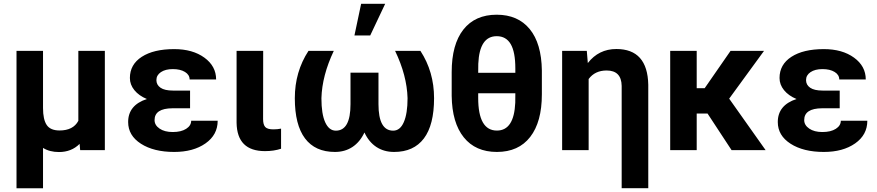

<svg xmlns="http://www.w3.org/2000/svg" viewBox="-20 -799 4670 1022"><path d="M209 -528.3V-224.1Q209 -162.6 228.8 -133.5Q248.5 -104.5 296.9 -104.5Q369.6 -104.5 397 -155.8V-528.3H538.1V0H406.7L403.8 -33.2Q360.4 10.3 293.9 10.3Q244.1 10.3 209 -11.7V203.1H67.9V-528.3Z M662.1 -149.4Q662.1 -239.3 761.7 -272Q719.2 -289.6 695.3 -319.1Q671.4 -348.6 671.4 -383.8Q671.4 -455.6 734.6 -496.6Q797.9 -537.6 907.2 -537.6Q1005.4 -537.6 1067.9 -492.2Q1130.4 -446.8 1130.4 -376H989.3Q989.3 -400.9 964.6 -416Q939.9 -431.2 899.9 -431.2Q860.4 -431.2 836.4 -415Q812.5 -398.9 812.5 -372.6Q812.5 -347.2 834.5 -332Q856.4 -316.9 900.4 -316.9H991.7V-222.7H898.4Q802.7 -222.2 802.7 -159.7Q802.7 -132.8 829.3 -114.5Q856 -96.2 899.4 -96.2Q944.3 -96.2 970.9 -113.3Q997.6 -130.4 997.6 -156.2H1138.7Q1138.7 -81.1 1073.7 -35.6Q1008.8 9.8 907.2 9.8Q798.3 9.8 730.2 -33.9Q662.1 -77.6 662.1 -149.4Z M1380.9 -528.3 1380.4 -165Q1380.4 -135.7 1391.8 -123Q1403.3 -110.4 1435.1 -110.4Q1456.5 -110.4 1476.1 -114.3V-7.3Q1438 5.4 1390.6 5.4Q1241.7 5.4 1239.3 -145.5V-528.3Z M1756.8 -528.3Q1694.3 -396.5 1690.9 -276.4Q1690.9 -191.9 1711.2 -147.7Q1731.4 -103.5 1767.6 -103.5Q1845.7 -103.5 1845.7 -244.6V-412.1H1994.6V-244.6Q1994.6 -103.5 2072.8 -103.5Q2109.9 -103.5 2129.6 -149.2Q2149.4 -194.8 2149.4 -276.4Q2146 -397.5 2083 -528.3H2217.8Q2290.5 -417 2290.5 -276.4Q2290.5 -133.8 2236.3 -62Q2182.1 9.8 2077.6 9.8Q2023.9 9.8 1983.6 -16.6Q1943.4 -43 1919.9 -93.8Q1896 -43 1856 -16.6Q1815.9 9.8 1762.7 9.8Q1657.7 9.8 1603.5 -62.3Q1549.3 -134.3 1549.3 -276.4Q1549.3 -417 1622.1 -528.3ZM1902.3 -778.8H2030.3L1950.7 -610.4H1866.7Z M2864.3 -296.9Q2864.3 -149.9 2802.2 -70.1Q2740.2 9.8 2625 9.8Q2511.2 9.8 2448.7 -67.9Q2386.2 -145.5 2384.3 -288.6V-415Q2384.3 -562.5 2446.5 -641.6Q2508.8 -720.7 2624 -720.7Q2736.8 -720.7 2799.6 -644.3Q2862.3 -567.9 2864.3 -423.8ZM2723.1 -302.7H2525.4V-277.8Q2525.4 -104 2625 -104Q2716.3 -104 2722.7 -252.4ZM2525.4 -411.6H2723.1V-435.1Q2723.1 -522 2698.5 -564.2Q2673.8 -606.4 2624 -606.4Q2532.2 -606.4 2525.9 -459.5Z M3103.5 -528.3 3108.9 -463.4Q3167 -538.1 3260.7 -538.1Q3426.8 -538.1 3430.7 -348.1V202.6H3289.1V-341.8Q3287.6 -423.8 3209 -423.8Q3147 -423.8 3113.3 -378.4V0H2972.2V-528.3Z M3746.1 -194.8H3688.5V0H3547.4V-528.3H3688.5V-329.6H3731L3868.7 -528.3H4046.9L3861.3 -273.9L4055.2 0H3874Z M4120.1 -149.4Q4120.1 -239.3 4219.7 -272Q4177.2 -289.6 4153.3 -319.1Q4129.4 -348.6 4129.4 -383.8Q4129.4 -455.6 4192.6 -496.6Q4255.9 -537.6 4365.2 -537.6Q4463.4 -537.6 4525.9 -492.2Q4588.4 -446.8 4588.4 -376H4447.3Q4447.3 -400.9 4422.6 -416Q4397.9 -431.2 4357.9 -431.2Q4318.4 -431.2 4294.4 -415Q4270.5 -398.9 4270.5 -372.6Q4270.5 -347.2 4292.5 -332Q4314.5 -316.9 4358.4 -316.9H4449.7V-222.7H4356.4Q4260.7 -222.2 4260.7 -159.7Q4260.7 -132.8 4287.4 -114.5Q4314 -96.2 4357.4 -96.2Q4402.3 -96.2 4429 -113.3Q4455.6 -130.4 4455.6 -156.2H4596.7Q4596.7 -81.1 4531.7 -35.6Q4466.8 9.8 4365.2 9.8Q4256.3 9.8 4188.2 -33.9Q4120.1 -77.6 4120.1 -149.4Z"/></svg>

Font: SteelSelectRoboto
Style: Roboto-Bold
Weight: 700
Designer: Google
Version: Version 2.137; 2017